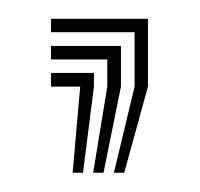

<svg xmlns="http://www.w3.org/2000/svg" viewBox="-20 -92 212 204"><path d="M101 91.5 123 0V-57.8H34.2V-72H137.2V0L112 91.5ZM57.2 91.5 65.2 0H34.2V-14.5H79.8V0L68.2 91.5ZM79 91.5 94 0V-28.8H34.2V-43.2H108.5V0L90 91.5Z"/></svg>

Font: Big Shoulders Inline Text Thin
Style: Regular
Weight: 400
Version: Version 2.002